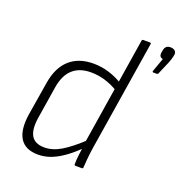

<svg xmlns="http://www.w3.org/2000/svg" viewBox="-128 -806 877 927"><g transform="rotate(20 311.0 -342.0)"><path d="M167 11Q101 11 74 -32Q47 -75 60 -158L88 -329Q101 -410 147.5 -452Q194 -494 270 -494Q311 -494 350 -482Q389 -470 422 -449L417 -407Q379 -430 343.5 -440Q308 -450 273 -450Q214 -450 179 -418Q144 -386 134 -321L108 -158Q98 -95 116.5 -63.5Q135 -32 184 -32Q226 -32 269.5 -58Q313 -84 374 -141L367 -97Q330 -60 296 -36Q262 -12 230.5 -0.5Q199 11 167 11ZM356 0Q350 0 350 -7Q350 -28 353 -53Q356 -78 359 -99L361 -122L449 -677Q450 -683 456 -683H489Q497 -683 496 -677L406 -112Q401 -79 398.5 -52Q396 -25 395 -7Q395 0 389 0ZM555 -552Q552 -552 551 -554Q550 -556 551 -559L576 -629Q566 -630 561.5 -637Q557 -644 559 -657L561 -667Q565 -695 592 -695Q607 -695 615.5 -687Q624 -679 621 -665L619 -655Q617 -647 614.5 -639.5Q612 -632 608 -622L581 -559Q579 -552 573 -552Z"/></g></svg>

Font: Sofia Sans Semi Condensed Light
Style: Italic
Weight: 300
Italic angle: -9°
Version: Version 4.100